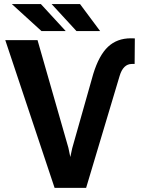

<svg xmlns="http://www.w3.org/2000/svg" viewBox="-20 -904 683 924"><path d="M5.4 0ZM309.1 -192.9 318.4 -148.4 327.6 -190.9 428.7 -547.9Q456.5 -638.2 500 -679Q543.5 -719.7 609.9 -719.7L628.9 -719.2L627.9 -596.2H614.7Q572.8 -596.2 555.7 -538.6L394.5 0H242.7L5.4 -710.9H160.6ZM296.4 -754.4H179.7L37.1 -884.3H176.8ZM461.9 -754.4H348.1L228.5 -884.3H365.2Z"/></svg>

Font: Roboto-o
Style: o-Bold
Weight: 700
Designer: Google
Version: Version 2.134; 2016; ttfautohint (v1.6)